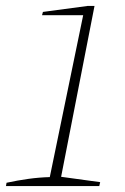

<svg xmlns="http://www.w3.org/2000/svg" viewBox="-31 -624 418 644"><path d="M-11 0 -9 -11Q28 -19 64 -24Q100 -29 136 -30L248 -573H110L113 -584L262 -604H286L174 -31L305 -13L302 0Z"/></svg>

Font: Piazzolla Thin
Style: Italic
Weight: 100
Italic angle: -11.3°
Designer: Juan Pablo del Peral
Foundry: Huerta Tipografica
Version: Version 1.330